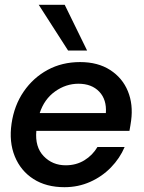

<svg xmlns="http://www.w3.org/2000/svg" viewBox="-20 -766 597 798"><path d="M248 12Q172 12 119 -22Q66 -56 41.5 -116Q17 -176 28 -252Q39 -328 78.5 -385.5Q118 -443 178 -475.5Q238 -508 313 -508Q387 -508 438 -475Q489 -442 511.5 -387Q534 -332 525 -265Q524 -256 522 -245Q520 -234 518 -222H131Q125 -155 161.5 -117Q198 -79 253 -79Q297 -79 331 -100Q365 -121 385 -155H498Q478 -108 441 -70Q404 -32 354.5 -10Q305 12 248 12ZM306 -418Q254 -418 209 -386Q164 -354 145 -296H420Q424 -352 392.5 -385Q361 -418 306 -418ZM263 -556 141 -746H249L342 -556Z"/></svg>

Font: Host Grotesk Medium
Style: Italic
Weight: 500
Italic angle: -8°
Designer: Doğukan Karapınar based on Poppins by Indian Type Foundry, Jonny Pinhorn
Foundry: Element Type
Version: Version 1.001; ttfautohint (v1.8.4.7-5d5b)